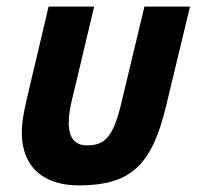

<svg xmlns="http://www.w3.org/2000/svg" viewBox="-20 -546 600 581"><path d="M220 15Q164 15 125 -4Q86 -23 66 -59Q46 -95 46 -144Q46 -167 50 -191.5Q54 -216 60 -242L127 -526H265L198 -245Q194 -229 191 -210.5Q188 -192 188 -172Q188 -155 193 -139.5Q198 -124 210.5 -115Q223 -106 244 -106Q275 -106 293.5 -119.5Q312 -133 325 -163Q338 -193 349 -242L417 -526H555L483 -227Q467 -159 445.5 -112.5Q424 -66 393.5 -38Q363 -10 320.5 2.5Q278 15 220 15Z"/></svg>

Font: Ubuntu Sans Mono
Style: Bold Italic
Weight: 700
Italic angle: -13.5°
Monospace: yes
Designer: Dalton Maag Ltd
Foundry: Dalton Maag Ltd
Version: Version 1.006